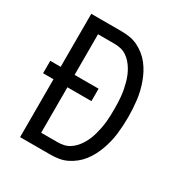

<svg xmlns="http://www.w3.org/2000/svg" viewBox="-171 -863 942 991"><g transform="rotate(30 300.0 -367.5)"><path d="M88 0V-345H26V-419H88V-735H268Q293 -735 318 -731Q343 -727 365.5 -716Q388 -705 408 -689Q428 -673 443.5 -653Q459 -633 470.5 -611Q482 -589 490.5 -565.5Q499 -542 505 -517.5Q511 -493 514 -468Q517 -443 518.5 -418Q520 -393 520 -368Q520 -342 518.5 -317Q517 -292 514 -267Q511 -242 505 -217.5Q499 -193 490.5 -169.5Q482 -146 470.5 -124Q459 -102 443.5 -82Q428 -62 408 -46Q388 -30 365.5 -19Q343 -8 318 -4Q293 0 268 0ZM268 -74Q287 -74 305.5 -78Q324 -82 340 -92.5Q356 -103 368.5 -117Q381 -131 391 -147.5Q401 -164 408 -181.5Q415 -199 420 -217.5Q425 -236 428.5 -254.5Q432 -273 434 -292Q436 -311 436.5 -330Q437 -349 437 -368Q437 -386 436.5 -405Q436 -424 434 -443Q432 -462 428.5 -480.5Q425 -499 420 -517.5Q415 -536 408 -553.5Q401 -571 391 -587.5Q381 -604 368.5 -618Q356 -632 340 -642.5Q324 -653 305.5 -657Q287 -661 268 -661H171V-419H314V-345H171V-74Z"/></g></svg>

Font: Zed Mono Extended
Style: Regular
Weight: 400
Width: 7
Monospace: yes
Designer: Belleve Invis
Foundry: Belleve Invis
Version: Version 1.0.0; ttfautohint (v1.8.4)